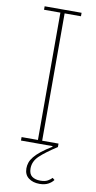

<svg xmlns="http://www.w3.org/2000/svg" viewBox="-99 -740 490 983"><g transform="rotate(10 146.0 -248.0)"><path d="M181 202Q147 202 124.5 185Q102 168 102 135Q102 120 107 105Q112 90 125 74Q138 58 160 40.5Q182 23 215 3L213 0H50V-18H135V-680H50V-698H242V-680H157V-18H242V0Q183 38 153 66.5Q123 95 123 132Q123 161 139.5 173Q156 185 182 185Q207 185 221 177Q235 169 243 160L254 169Q244 183 226 192.5Q208 202 181 202Z"/></g></svg>

Font: IBM Plex Serif Thin
Style: Regular
Weight: 100
Designer: Mike Abbink, Paul van der Laan, Pieter van Rosmalen
Foundry: Bold Monday
Version: Version 3.001